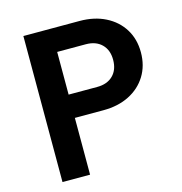

<svg xmlns="http://www.w3.org/2000/svg" viewBox="-106 -812 863 908"><g transform="rotate(-15 325.5 -357.5)"><path d="M224 0H89V-715H364Q436 -715 490.5 -687.5Q545 -660 575.5 -611Q606 -562 606 -497Q606 -432 575.5 -382.5Q545 -333 490.5 -305.5Q436 -278 364 -278H224ZM364 -601H224V-392H364Q413 -392 441.5 -420Q470 -448 470 -497Q470 -545 441.5 -573Q413 -601 364 -601Z"/></g></svg>

Font: Wix Madefor Text
Style: Bold
Weight: 700
Designer: Dalton Maag Ltd
Foundry: Dalton Maag Ltd
Version: Version 3.100